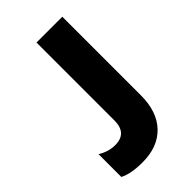

<svg xmlns="http://www.w3.org/2000/svg" viewBox="-209 -741 810 810"><g transform="rotate(-45 196.0 -336.0)"><path d="M332 -204Q332 -107 280.5 -53Q229 1 137 1Q68 1 30 -19V-155Q67 -132 107 -132Q178 -132 178 -208V-673H332Z"/></g></svg>

Font: Hind Siliguri
Style: Bold
Weight: 700
Designer: Jyotish Sonowal
Foundry: Indian Type Foundry
Version: Version 1.001;PS 1.0;hotconv 1.0.86;makeotf.lib2.5.63406; tt